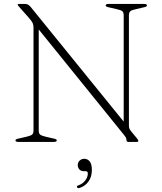

<svg xmlns="http://www.w3.org/2000/svg" viewBox="-20 -720 824 974"><path d="M268 -8Q268 0 253.5 0H73Q58.5 0 58.5 -8Q58.5 -13.5 71.5 -16.5L113 -26Q136.5 -31.5 143.2 -37.5Q150 -43.5 150 -58.5V-581Q150 -593 145.5 -603.2Q141 -613.5 123.5 -633L76 -686.5Q69.5 -693.5 69.5 -696.5Q69.5 -700 77 -700H108Q123 -700 135 -685.5L607.5 -103V-641.5Q607.5 -656.5 600.8 -662.8Q594 -669 570.5 -674L529 -683.5Q516 -686.5 516 -692Q516 -700 530.5 -700H711Q725.5 -700 725.5 -692Q725.5 -686.5 712.5 -683.5L671 -674Q647.5 -669 640.8 -662.8Q634 -656.5 634 -641.5V-84.5Q634 -73.5 636.5 -67.8Q639 -62 644 -55.5L674.5 -18.5Q682 -9 682 -5Q682 0 671.5 0H632.5Q621.5 0 621.5 -9Q621.5 -16 619.2 -21Q617 -26 605.5 -40L176.5 -570.5V-58.5Q176.5 -43.5 183.2 -37.5Q190 -31.5 213.5 -26L255 -16.5Q268 -13.5 268 -8ZM406 148.5Q391 148.5 382.8 139.5Q374.5 130.5 374.5 118Q374.5 103.5 384.2 94.5Q394 85.5 408 85.5Q424 85.5 435 98.8Q446 112 446 142.5Q446 177.5 428.5 201.2Q411 225 383.5 233.5Q374 236.5 371 230Q367.5 223 377.5 220.5Q399.5 212.5 412.5 195.5Q425.5 178.5 425.5 160Q425.5 148.5 414.5 148.5Z"/></svg>

Font: Fraunces 9pt Thin
Style: Regular
Weight: 100
Version: Version 1.000;[b76b70a41]